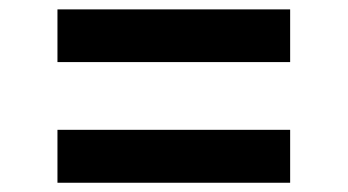

<svg xmlns="http://www.w3.org/2000/svg" viewBox="-20 -567 744 411"><path d="M103 -434.1V-546.9H601.1V-434.1ZM103 -175.8V-289.1H601.1V-175.8Z"/></svg>

Font: Lumene Sans Expanded
Style: Bold
Weight: 600
Width: 7
Designer: Deni Anggara
Version: Version 1.003;Glyphs 3.1.2 (3151)